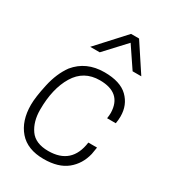

<svg xmlns="http://www.w3.org/2000/svg" viewBox="-190 -883 896 996"><g transform="rotate(30 258.0 -385.5)"><path d="M229 9Q132 9 82 -48.5Q32 -106 32 -202Q32 -248 49.5 -327.5Q67 -407 107 -462Q170 -539 279 -539Q374 -539 419.5 -494.5Q465 -450 465 -382Q465 -360 461 -339H409Q412 -357 412 -373Q409 -491 279 -491Q183 -491 134.5 -410.5Q86 -330 86 -204Q86 -133 119 -86Q152 -39 229 -39Q369 -39 388 -181H440L433 -139Q417 -72 367 -31.5Q317 9 229 9ZM454 -616H402L319 -739L205 -616H148L298 -780H346Z"/></g></svg>

Font: Tanohe Sans Light
Style: Italic
Weight: 300
Designer: Village Type and Design LLC & Cristiano Sobral
Foundry: Cooper Hewitt Smithsonian Design Museum
Version: Version 1.00;September 29, 2021;FontCreator 13.0.0.2655 64-b